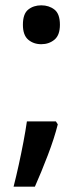

<svg xmlns="http://www.w3.org/2000/svg" viewBox="-20 -572 314 721"><path d="M197 -105Q184 -53 159.5 11Q135 75 111 129H31Q41 90 50.5 46.5Q60 3 68 -39Q76 -81 81 -116H190ZM66 -479Q66 -520 86 -536Q106 -552 135 -552Q164 -552 184.5 -536Q205 -520 205 -479Q205 -440 184.5 -423Q164 -406 135 -406Q106 -406 86 -423Q66 -440 66 -479Z"/></svg>

Font: Noto Sans NKo Unjoined Medium
Style: Regular
Weight: 500
Designer: Monotype Design Team
Foundry: Monotype Imaging Inc.
Version: Version 2.004